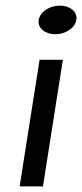

<svg xmlns="http://www.w3.org/2000/svg" viewBox="-20 -664 293 684"><path d="M118 -593C113 -563 142 -542 177 -542C212 -542 247 -563 252 -593C257 -623 228 -644 193 -644C158 -644 123 -623 118 -593ZM50 0H133L204 -451H121Z"/></svg>

Font: Charger Sport
Style: DfBdExtObl
Weight: 400
Designer: Jasper
Foundry: Cannot Into Space Fonts
Version: Version 1.1